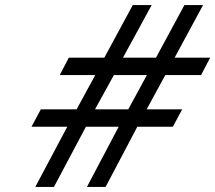

<svg xmlns="http://www.w3.org/2000/svg" viewBox="-20 -742 854 762"><path d="M778 -444H636L562 -308H703L666 -239H525L399 0H325L451 -239H321L194 0H120L247 -239H105L142 -308H284L358 -444H217L253 -513H394L507 -722H582L468 -513H599L712 -722H786L673 -513H814ZM432 -444 357 -308H489L563 -444Z"/></svg>

Font: Perun
Style: Italic
Weight: 400
Italic angle: -12°
Foundry: Copyright (c) Stefan Peev, Context Ltd, 2016
Version: Version 1.027